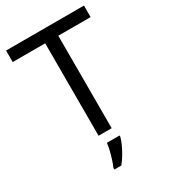

<svg xmlns="http://www.w3.org/2000/svg" viewBox="-224 -818 1004 1142"><g transform="rotate(-30 278.0 -246.5)"><path d="M323 0H233V-635H10V-714H545V-635H323ZM342 61V70Q338 88 325.5 115.5Q313 143 296.5 171Q280 199 262 221H214V209Q222 192 230.5 165.5Q239 139 246 110.5Q253 82 255 61Z"/></g></svg>

Font: Noto IKEA Simplified Chinese
Style: Regular
Weight: 400
Designer: Monotype Design Team
Foundry: Monotype Imaging Inc.
Version: Version 1.100